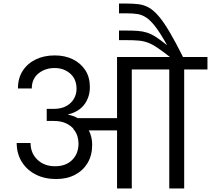

<svg xmlns="http://www.w3.org/2000/svg" viewBox="-20 -1061 1188 1081"><path d="M941 -737Q896 -772 866.5 -792Q837 -812 812.5 -821Q788 -830 760.5 -832.5Q733 -835 693 -835H650V-889H691Q729 -889 756 -887Q783 -885 807 -877.5Q831 -870 857.5 -853Q884 -836 921 -806Q885 -871 857 -908Q829 -945 804.5 -961.5Q780 -978 753.5 -982Q727 -986 694 -986H650V-1041H693Q732 -1041 762 -1037Q792 -1033 818.5 -1018Q845 -1003 873 -970.5Q901 -938 934.5 -881.5Q968 -825 1012 -737ZM282 -448Q326 -448 354.5 -464.5Q383 -481 397 -506.5Q411 -532 411 -560Q411 -616 375 -647Q339 -678 288 -678Q234 -678 196.5 -647.5Q159 -617 159 -563H81Q81 -621 108 -662.5Q135 -704 181.5 -726.5Q228 -749 288 -749Q346 -749 390.5 -727Q435 -705 460.5 -665.5Q486 -626 486 -571Q486 -515 455.5 -473.5Q425 -432 364 -417V-415Q393 -410 417 -396H639V-740H854V-670H722V0H639V-327H480Q499 -290 499 -246Q499 -187 473.5 -144Q448 -101 402.5 -77Q357 -53 296 -53Q231 -53 181 -78.5Q131 -104 102.5 -150Q74 -196 74 -256H152Q152 -199 190.5 -162Q229 -125 290 -125Q351 -125 386.5 -160.5Q422 -196 422 -253Q422 -272 416.5 -291.5Q411 -311 399 -328H396L395 -334Q379 -354 351 -367Q323 -380 282 -380H243V-448ZM933 0V-670H801V-740H1148V-670H1017V0Z"/></svg>

Font: Poppins
Style: Regular
Weight: 400
Designer: Ninad Kale (Devanagari), Jonny Pinhorn (Latin)
Version: Version 5.002